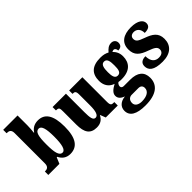

<svg xmlns="http://www.w3.org/2000/svg" viewBox="-63 -1407 2287 2287"><g transform="rotate(-45 1080.5 -263.0)"><path d="M378 10C496 10 560 -76 560 -270C560 -463 498 -548 385 -548C319 -548 278 -517 253 -477H248C252 -508 256 -558 256 -595V-760H14V-703H17C54 -703 83 -692 83 -637V-127C83 -67 49 -58 19 -58H14V0H201L234 -78H242C267 -26 310 10 378 10ZM324 -68C270 -68 255 -141 255 -271C255 -406 269 -472 323 -472C368 -472 387 -407 387 -272C387 -141 368 -68 324 -68Z M824 10C887 10 927 -18 952 -68H956L982 0H1184V-58H1173C1143 -58 1124 -61 1124 -119V-536H901V-479H904C935 -479 952 -474 952 -418V-232C952 -140 936 -83 895 -83C855 -83 847 -131 847 -226V-536H622V-479H626C671 -479 674 -464 674 -407V-188C674 -55 716 10 824 10Z M1419 234C1604 234 1692 160 1692 40C1692 -58 1631 -113 1505 -113H1399C1379 -113 1361 -122 1361 -144C1361 -165 1376 -186 1388 -192C1399 -189 1427 -188 1439 -188C1581 -188 1644 -262 1644 -370C1644 -429 1619 -469 1590 -496C1597 -499 1606 -505 1619 -505C1631 -505 1651 -493 1651 -459C1703 -459 1720 -489 1720 -523C1720 -555 1697 -584 1656 -584C1609 -584 1582 -557 1553 -524C1519 -542 1487 -550 1439 -550C1296 -550 1233 -484 1233 -365C1233 -279 1280 -228 1340 -209C1283 -178 1244 -147 1244 -102C1244 -53 1284 -30 1321 -16C1244 -9 1195 35 1195 101C1195 188 1269 234 1419 234ZM1437 -251C1390 -251 1381 -300 1381 -364C1381 -431 1390 -486 1438 -486C1487 -486 1494 -433 1494 -365C1494 -299 1487 -251 1437 -251ZM1422 170C1370 170 1325 148 1325 100C1325 44 1365 27 1390 27H1504C1544 27 1561 50 1561 81C1561 137 1508 170 1422 170Z M1932 10C2070 10 2140 -61 2140 -168C2140 -270 2075 -309 1980 -343C1897 -372 1875 -390 1875 -431C1875 -466 1901 -485 1937 -485C1985 -485 2023 -450 2023 -384C2090 -384 2120 -407 2120 -453C2120 -501 2073 -549 1952 -549C1827 -549 1745 -496 1745 -383C1745 -284 1798 -242 1906 -204C1978 -178 2012 -159 2012 -118C2012 -85 1991 -56 1934 -56C1875 -56 1832 -94 1832 -182C1781 -182 1739 -162 1739 -106C1739 -41 1783 10 1932 10Z"/></g></svg>

Font: Noto Serif Myanmar Condensed Black
Style: Regular
Weight: 900
Width: 3
Designer: Ben Mitchell and the Monotype Design Team
Foundry: Monotype Imaging Inc.
Version: Version 2.106